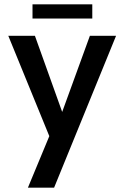

<svg xmlns="http://www.w3.org/2000/svg" viewBox="-20 -657 570 880"><path d="M206 -33 18 -493H140L265 -144L392 -493H512L228 203H108ZM129 -637H403V-572H129Z"/></svg>

Font: Hanken Grotesk SemiBold
Style: Regular
Weight: 600
Designer: Alfredo Marco Pradil
Foundry: Hanken Design Co.
Version: Version 3.014